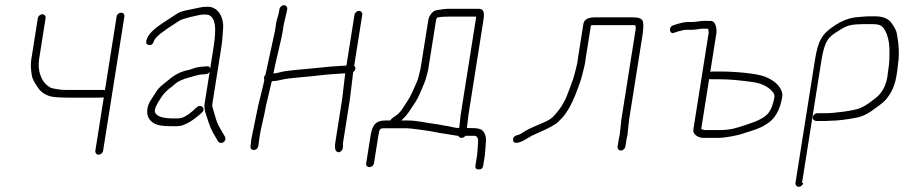

<svg xmlns="http://www.w3.org/2000/svg" viewBox="-20 -550 3489 741"><path d="M430 -486 385 -202C383.1 -202.7 381.5 -203 380.2 -203H229.7C218.7 -203 206.7 -204.3 193.8 -207L179.3 -210C176 -210.7 170.4 -214.1 162.3 -220.4C139.2 -238.3 124 -277.9 130.8 -321L156 -480C157.3 -487.9 151.3 -495 143.4 -495C135.5 -495 127.3 -487.9 126 -480L100.8 -321C97.9 -302.4 98.7 -280.8 103.4 -256.2C105.1 -246.9 111.2 -234.6 121.7 -219C133.2 -198.3 151 -184.6 175.2 -178C187.3 -174.7 215.8 -173 260.7 -173H340.2C365 -173 378.5 -173.3 380.6 -174L347.9 32C346.7 39.9 352.6 47 360.6 47C368.5 47 376.7 39.9 377.9 32L460 -486C461.4 -494.8 455.8 -501 447.4 -501C438.9 -501 431.4 -494.8 430 -486Z M553.6 -376.5C563.7 -373.9 571.1 -380 575.6 -395C582 -408.1 607.8 -428.9 653 -457.5C663 -463.8 670.2 -468.5 674.7 -471.5C683.9 -477.7 750 -494 765.7 -494C776.7 -494 783.5 -493.3 785.9 -492C820.3 -477.3 811.3 -412.1 801.9 -353L791.3 -286C789.6 -292 785.3 -294.7 778.6 -294L766.4 -293C753.3 -293 739.2 -290.3 724.1 -285L708.3 -280C680.7 -275.1 655.4 -262.8 632.5 -243C627.1 -238.3 618.8 -231.7 607.7 -223.1C596.6 -214.4 587.3 -203.8 579.7 -191.1C572 -178.4 566.5 -169.7 563.1 -165C546 -141.6 543.1 -108.7 556.3 -90.5C572.7 -68.1 595.6 -63 643 -63H662.5C668.8 -63 675.8 -64 683.5 -66C715 -77.9 729 -90.6 749.9 -107L759.4 -116C775.2 -129.7 757 -150 740.7 -137L731.4 -129C706.6 -105 685.1 -93 666.7 -93H648.7C612.6 -93 590.2 -99 581.6 -111C568.5 -126.5 591.3 -155.9 602.3 -174.2C608.3 -184.3 618.1 -195.2 631.8 -207C638.5 -211.7 644.6 -216.3 650 -221C663.6 -234.7 684.2 -244.9 711.8 -251.5C726.1 -254.9 745.9 -263 763.7 -263L775.8 -264C781.3 -264.7 785.7 -267.7 789.2 -273L769.4 -148C767.8 -137.3 770 -123 776.1 -105C793.4 -54.4 788.3 -60.4 820.5 -6C831 11.9 858.8 -4.6 847.3 -24C837.1 -41.2 835 -45.7 826 -60.8C815.8 -77.9 811 -99.9 805 -120L800.1 -136.5C799 -140.2 798.8 -144 799.4 -148L831.9 -353C838.7 -395.6 838.7 -406.5 841.1 -440.8C844.3 -486.1 819.3 -524 782.5 -524C755.4 -524 750.7 -520 714.1 -513.3C690.6 -509 674.6 -504.3 666.3 -499C648 -487.3 628.3 -474.2 609.2 -462C574 -438.9 553.5 -418.6 547.5 -401C541.4 -387.3 543.5 -379.1 553.6 -376.5Z M1058.6 -515 1057.6 -509C1054.1 -486.5 1046.2 -472.8 1044.7 -453L1041.3 -431L1004.3 -261C1001.1 -257.7 999.3 -254.3 998.8 -251C998.2 -247.7 998.8 -244.7 1000.3 -242C997.3 -223.1 980.6 -161.9 976.6 -143L950.2 -14C949.4 -4.7 948.6 2.3 947.9 7L946.8 14C945.4 22.8 950.9 29 959.4 29C967.9 29 975.4 22.8 976.8 14L977.9 7C978.7 1.7 979.7 -5.5 980.8 -14.5C985.9 -56.3 999.7 -99.3 1006.5 -142L1027.7 -232C1028.7 -238.2 1032.8 -237 1041.1 -237.5C1046.8 -237.8 1055.9 -239.5 1068.3 -242.6C1080.7 -245.7 1101.2 -248.4 1129.8 -250.8C1158.5 -253.1 1193.8 -256.7 1235.9 -261.5C1259.6 -264.2 1290 -265.3 1312.3 -267L1300 -164L1274.2 -1C1271.1 18.2 1273 30.2 1279.7 35C1286.4 39.7 1293.1 37.9 1299.8 29.5C1305.6 22.2 1302.8 7.6 1304.2 -1L1330.1 -165L1343.1 -272C1352.8 -278.2 1354.5 -290.3 1346.9 -296L1378.1 -493C1379.3 -500.9 1373.4 -508 1365.5 -508C1357.5 -508 1349.3 -500.9 1348.1 -493L1317 -297C1280 -294.6 1263.3 -294.3 1217 -289.1C1171.1 -283.9 1091 -279 1065.9 -272.4C1054.9 -269.5 1047.4 -267.8 1043.4 -267.5C1039.3 -267.2 1036.6 -266.7 1035.1 -266C1040.8 -301.5 1064.8 -390.2 1071.3 -431L1074.9 -454L1087.6 -509L1088.6 -515C1089.8 -522.9 1083.9 -530 1075.9 -530C1068 -530 1059.8 -522.9 1058.6 -515Z M1827.7 -516H1706.6C1699.2 -516 1685 -514.2 1663.9 -510.5C1649.3 -508 1635.4 -489 1632.8 -472L1605.8 -302C1603.4 -286.3 1601 -274.8 1598.8 -267.2C1594.5 -252.4 1594.2 -246.1 1588.5 -233.5C1578.5 -211.4 1567.3 -181.8 1552.2 -159.7C1533.5 -132.4 1528.6 -117.1 1504.1 -101.2C1493.7 -94.4 1487.8 -89 1486.5 -85H1467.5C1426.3 -85 1416 -63.2 1409.8 -24L1393.3 80C1391.9 88.8 1397.5 95 1406 95C1414.4 95 1421.9 88.8 1423.3 80L1439.8 -24C1444.2 -51.9 1445.5 -55 1462.7 -55H1549.7C1567 -55 1614.5 -47.2 1631.1 -45.2C1652.7 -42.5 1674.8 -36.3 1695.4 -34L1745.1 -26H1749.1C1750.9 -20.7 1755 -18 1761.4 -18C1767.7 -18 1772.6 -20.7 1776.1 -26H1794.1H1811C1823 -26 1826.9 -11.7 1825 0L1822.5 35C1822.2 41 1821.7 46 1821.1 50L1814.9 89C1813.3 99 1817.5 104 1827.5 104C1837.5 104 1843.3 99 1844.9 89L1851.1 50C1851.8 45.3 1852.3 40 1852.6 34L1855 0C1856.6 -10 1855.7 -20 1852.3 -30C1843.6 -55.2 1826.7 -56 1781.9 -56L1787.5 -104L1845.4 -470C1849.7 -496.6 1850 -516 1827.7 -516ZM1818 -486 1757.5 -104 1753.6 -67 1751.9 -56H1749.9C1734.2 -56 1718.9 -62.2 1703.6 -64C1686.6 -66 1676 -69.8 1654.8 -72.2C1626.3 -75.5 1588.9 -85 1554.5 -85H1528.5C1541.3 -96.1 1552.5 -109 1561.9 -123.8C1581.3 -154.2 1588.2 -159.6 1602.6 -193.8C1612.4 -217 1612.4 -217 1616.4 -226.5C1623.8 -244.1 1627.4 -260.2 1632.3 -280L1662.8 -472C1663.1 -474 1664 -476.8 1665.6 -480.5C1667.2 -484.2 1686.7 -486 1724.1 -486Z M2393.5 16 2398.1 -13C2398.8 -17.7 2400 -23 2401.6 -29L2407.8 -87L2458.8 -409C2463.1 -436.5 2464 -455.7 2461.3 -466.6C2458.7 -477.5 2446.4 -483 2424.5 -483H2275.5C2248.8 -483 2234.1 -474.3 2231.4 -457L2210.3 -324C2208.8 -303.3 2202.4 -285.4 2197.3 -263.7C2191.7 -239.4 2178.2 -209.5 2170.8 -188C2158.8 -154.6 2139.1 -124.1 2111.6 -96.6C2104.7 -89.7 2087.1 -80.5 2058.8 -68.8C2030.5 -57.2 2011.1 -47.7 2000.7 -40.4C1990.2 -33.1 1981.5 -29 1974.4 -28C1964.1 -24.7 1959.3 -18.4 1960.2 -9C1962.2 12.8 1999.9 -5.8 2012.2 -14.2C2022.3 -21.1 2035.4 -28.1 2051.5 -35C2097 -54.5 2124.5 -69.4 2134.1 -79.5C2140.1 -85.8 2145.9 -91.7 2151.4 -97C2169.9 -118.6 2186.3 -147.6 2200.5 -183.7C2214.6 -219.9 2223.3 -245 2226.5 -259C2232 -282.6 2238.5 -301.6 2240.3 -324L2260.6 -452C2264 -452.7 2267.4 -453 2270.7 -453H2419.7C2424.4 -453 2428.7 -452.7 2432.6 -452C2433.4 -448.7 2433.6 -443.7 2433.2 -437L2377.8 -87L2371.8 -30C2370 -23.3 2368.8 -17.7 2368.1 -13L2363.5 16C2362.2 23.9 2368.2 31 2376.1 31C2384 31 2392.2 23.9 2393.5 16Z M2686.2 -52 2716.8 -245C2719.4 -244.3 2721.6 -244 2723.6 -244H2758.6C2794 -244 2836.7 -240.3 2886.9 -233C2919.3 -228 2943.7 -216.2 2960.3 -197.5C2967.1 -189.8 2969.9 -182.7 2968.9 -176C2964.4 -147.7 2955.9 -126.1 2943.3 -111.2C2930.7 -96.2 2903 -82 2860.3 -68.5C2827.7 -58.2 2803.3 -48 2758.6 -48H2698.6ZM2724.8 -469C2716.4 -469 2708.7 -469.2 2701.7 -469.6C2689.3 -470.3 2663.4 -465 2651.6 -465H2634.6C2624.4 -465 2610.3 -462.3 2592.4 -457L2577.6 -452C2558.3 -445.9 2563.8 -415 2583.2 -424L2597.9 -429C2611.6 -433 2622.2 -435 2629.9 -435H2649.1C2657.3 -435 2666.1 -435.8 2675.5 -437.5C2692 -440.4 2698.4 -439 2713.5 -439C2712.9 -434.7 2715.9 -428.6 2714.7 -421L2655.9 -50C2653 -31.6 2674.1 -18 2693.9 -18H2753.9C2779.5 -18 2831.4 -28.1 2848.5 -35L2865.9 -40.5C2887.1 -47.2 2914.9 -55.3 2934.9 -69C2969.2 -87.8 2990.6 -123.8 2999 -177C3000.2 -184.3 2999.1 -192 2995.7 -200C2987.1 -222.2 2966.1 -240.2 2932.7 -254C2901.8 -266.7 2814.4 -274 2763.4 -274H2728.4C2726.4 -274 2724 -273.3 2721.1 -272L2744.7 -421C2747.4 -438.1 2742 -469 2724.8 -469Z M3075.3 156 3150.5 -319C3156.1 -354.3 3163.7 -379.3 3173.4 -394C3178.1 -403.5 3189.2 -413.9 3206.7 -425.1C3253.4 -455.1 3256.7 -457 3342.5 -457C3359.2 -457 3370.6 -455.5 3376.8 -452.5C3401.2 -440.6 3412.9 -392.4 3412.7 -358C3412.6 -327.9 3413.9 -315.3 3406.8 -270C3402.9 -225.5 3387 -192.7 3359.2 -171.5C3339.3 -156.4 3323.7 -142.9 3300.2 -132.9C3276.7 -122.9 3198.7 -113 3165.9 -113H3133.9C3126 -113 3117.8 -105.9 3116.5 -98C3115.3 -90.1 3121.2 -83 3133.9 -83H3165.9C3171.2 -83 3176.6 -83.3 3182.1 -84C3210.1 -84 3244.7 -88 3286 -96C3309 -100.5 3332.6 -112.1 3356.5 -131C3379.4 -146.9 3394.8 -159.9 3402.5 -169.9C3429.3 -204.8 3438.8 -232.6 3445.9 -304C3451.2 -337.2 3449.6 -376 3441.3 -420.3C3439.2 -431.9 3432 -445.9 3419.7 -462.3C3407.4 -478.8 3386.8 -487 3357.9 -487H3337.9C3328.6 -487 3316.4 -486.3 3301.6 -485L3279.3 -483C3253.5 -479.1 3228.2 -469.2 3203.6 -453.1C3152.8 -420.2 3137.1 -393.9 3125.3 -319L3050 156C3048.8 163.9 3054.7 171 3062.7 171C3070.6 171 3078.8 163.9 3080 156Z"/></svg>

Font: MewTooHand
Style: Ita
Weight: 400
Designer: Mew Too, Robert Jablonski
Version: Version 0.77